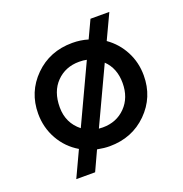

<svg xmlns="http://www.w3.org/2000/svg" viewBox="-130 -737 913 957"><g transform="rotate(-20 326.0 -258.5)"><path d="M326 8Q298 8 261 1L213 105H113L177 -32Q116 -68 81 -130Q46 -192 46 -266Q46 -381 126 -460.5Q206 -540 326 -540Q370 -540 409 -528L453 -622H553L491 -490Q545 -452 575.5 -393.5Q606 -335 606 -266Q606 -151 526 -71.5Q446 8 326 8ZM221 -126 366 -436Q349 -440 326 -440Q253 -440 205.5 -391.5Q158 -343 158 -259.5Q158 -176 221 -126ZM326 -92Q399 -92 446.5 -140.5Q494 -189 494 -267Q494 -345 445 -392L305 -93Q312 -92 326 -92Z"/></g></svg>

Font: Montserrat Alternates
Style: Regular
Weight: 400
Designer: Julieta Ulanovsky
Foundry: Julieta Ulanovsky
Version: Version 2.001